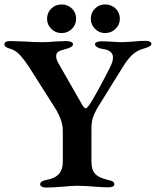

<svg xmlns="http://www.w3.org/2000/svg" viewBox="-20 -839 702 865"><path d="M161 -9Q161 -24 192 -29Q229 -36 246 -56Q263 -76 263 -109V-251Q263 -292 234 -343L109 -540Q90 -569 70.5 -590.5Q51 -612 27 -619Q13 -623 6.5 -627.5Q0 -632 0 -640Q0 -647 6.5 -650.5Q13 -654 24 -654Q47 -654 93 -652Q131 -649 171 -649Q200 -649 227 -652Q263 -654 281 -654Q292 -654 300.5 -650Q309 -646 309 -640Q309 -627 279 -619Q254 -613 243.5 -606.5Q233 -600 233 -586Q233 -571 245 -551L345 -376Q358 -351 366 -351Q370 -351 376 -358Q382 -365 389 -376Q428 -441 476 -536Q489 -562 489 -580Q489 -613 440 -619Q429 -620 418.5 -626Q408 -632 408 -640Q408 -646 416.5 -649.5Q425 -653 437 -653Q456 -653 486 -651Q514 -649 530 -649Q543 -649 559.5 -650.5Q576 -652 584 -652Q610 -655 633 -655Q662 -655 662 -641Q662 -634 652 -629Q642 -624 624 -619Q597 -611 577 -593Q557 -575 537 -543L512 -503L419 -353Q404 -327 398 -307Q392 -287 392 -258V-110Q392 -74 408.5 -56Q425 -38 464 -29Q480 -26 487.5 -21.5Q495 -17 495 -9Q495 -2 487.5 1.5Q480 5 468 5Q442 5 394 1Q382 0 365.5 -1Q349 -2 329 -2Q307 -2 263 2Q215 6 189 6Q176 6 168.5 2Q161 -2 161 -9ZM192 -754Q192 -782 211 -800.5Q230 -819 257 -819Q285 -819 304 -800.5Q323 -782 323 -754Q323 -728 304 -709Q285 -690 257 -690Q230 -690 211 -709Q192 -728 192 -754ZM389 -754Q389 -782 408 -800.5Q427 -819 453 -819Q482 -819 501 -800.5Q520 -782 520 -754Q520 -728 500.5 -709Q481 -690 453 -690Q427 -690 408 -709Q389 -728 389 -754Z"/></svg>

Font: EB Garamond SemiBold
Style: Regular
Weight: 600
Designer: Georg Duffner and Octavio Pardo
Foundry: Georg Duffner
Version: Version 1.000